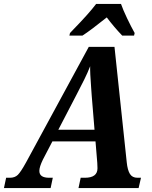

<svg xmlns="http://www.w3.org/2000/svg" viewBox="-63 -951 768 971"><path d="M650 -52 638 0H334L345 -52H366Q430 -52 430 -100L429 -127L420 -236H202L154 -144Q136 -107 136 -87Q136 -69 148.5 -60.5Q161 -52 186 -52H204L193 0H-43L-32 -52H-13Q12 -52 27 -66.5Q42 -81 69 -130L386 -714H516L578 -130Q582 -91 594 -71.5Q606 -52 632 -52ZM415 -295 401 -465 398 -507Q392 -585 393 -616Q380 -583 363.5 -549.5Q347 -516 325 -474L232 -295ZM291 -784 309 -803Q388 -884 423 -931H549Q559 -902 579.5 -859Q600 -816 618 -784L615 -771H555Q513 -815 477 -863Q396 -798 354 -771H288Z"/></svg>

Font: Noto Serif Narrow
Style: Bold Italic
Weight: 700
Width: 4
Italic angle: -12°
Designer: Monotype Design Team
Foundry: Monotype Imaging Inc.
Version: Version 1.001